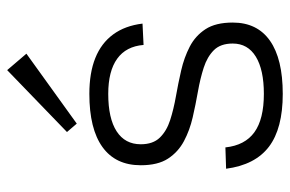

<svg xmlns="http://www.w3.org/2000/svg" viewBox="-160 -662 828 549"><g transform="rotate(-90 254.5 -388.0)"><path d="M260 6Q161 6 109 -33.5Q57 -73 46 -156L107 -158Q113 -102 150.5 -75Q188 -48 260 -48Q329 -48 366.5 -71Q404 -94 404 -137Q404 -172 385 -191Q366 -210 335 -220Q304 -230 267 -236.5Q230 -243 193 -251.5Q156 -260 125 -276.5Q94 -293 75 -322Q56 -351 56 -400Q56 -472 108 -509.5Q160 -547 260 -547Q320 -547 362.5 -530Q405 -513 430 -479Q455 -445 461 -395L400 -392Q396 -442 360.5 -467.5Q325 -493 260 -493Q190 -493 153 -469Q116 -445 116 -400Q116 -365 135 -345.5Q154 -326 185 -316Q216 -306 253 -299.5Q290 -293 327 -284.5Q364 -276 395 -260Q426 -244 445 -215Q464 -186 464 -137Q464 -67 412 -30.5Q360 6 260 6ZM375 -727 175 -583 151 -611 328 -782Z"/></g></svg>

Font: Pathway Extreme 8pt Thin
Style: Regular
Weight: 100
Designer: Eduardo Rodriguez Tunni
Foundry: Eduardo Rodriguez Tunni
Version: Version 1.000